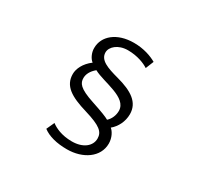

<svg xmlns="http://www.w3.org/2000/svg" viewBox="-170 -997 1341 1282"><g transform="rotate(30 500.0 -356.0)"><path d="M669 -669 694 -731C656 -753 595 -776 518 -776C387 -776 304 -705 304 -614C303 -582 319 -542 344 -523C290 -483 267 -431 267 -392C267 -300 337 -257 469 -218C592 -181 626 -152 626 -100C626 -43 573 2 486 2C407 2 353 -25 325 -47L297 14C340 47 405 64 484 64C607 64 708 -4 708 -109C708 -154 686 -192 666 -208C705 -240 732 -292 732 -349C732 -440 659 -487 539 -519C450 -543 384 -566 384 -626C384 -668 432 -713 508 -713C582 -713 641 -688 669 -669ZM342 -404C342 -433 357 -464 391 -492C475 -446 657 -436 657 -331C657 -298 643 -263 618 -241C598 -253 559 -268 478 -295C359 -334 342 -365 342 -404Z"/></g></svg>

Font: Source Han Sans HK
Style: Regular
Weight: 400
Designer: Ryoko NISHIZUKA 西塚涼子 (kana, bopomofo & ideographs); Paul D. Hunt (Latin, Greek & Cyrillic); Sandoll Communications 산돌커뮤니
Foundry: Adobe
Version: Version 2.000;hotconv 1.0.107;makeotfexe 2.5.65593